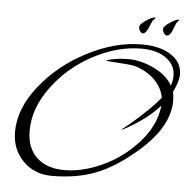

<svg xmlns="http://www.w3.org/2000/svg" viewBox="-48 -606 723 729"><g transform="rotate(5 313.5 -241.5)"><path d="M627 -350Q627 -325 606 -282Q610 -270 610 -249Q610 -152 502 -56Q420 16 346 45.5Q272 75 175 75Q109 75 65.5 31Q22 -13 22 -80Q22 -169 92 -256.5Q162 -344 267.5 -398Q373 -452 473 -452Q543 -452 585 -424.5Q627 -397 627 -350ZM603 -344Q603 -385 567.5 -410.5Q532 -436 473 -436Q383 -436 291 -387.5Q199 -339 138 -257Q77 -175 77 -89Q77 -23 115.5 13Q154 49 221.5 49Q289 49 365 14.5Q441 -20 500 -85.5Q559 -151 567 -227Q516 -170 431 -125Q427 -123 425.5 -123Q424 -123 424 -124Q424 -123 452 -146Q528 -210 566 -257Q559 -296 528.5 -325.5Q498 -355 453 -368Q436 -372 391.5 -374.5Q347 -377 343 -379L346 -381Q381 -392 427.5 -392Q474 -392 524 -368.5Q574 -345 596 -306Q603 -324 603 -344ZM564 -494Q558 -494 553 -501.5Q548 -509 548 -518Q548 -527 570.5 -542.5Q593 -558 605 -558L607 -557V-558V-557Q606 -556 604 -554Q600 -548 596 -544L584 -514Q576 -494 564 -494ZM472 -494Q467 -494 462 -501.5Q457 -509 457 -518Q457 -527 479.5 -542.5Q502 -558 513 -558L516 -557V-558V-557Q515 -556 514 -554Q509 -548 505 -544L492 -514Q483 -494 472 -494Z"/></g></svg>

Font: Qwigley
Style: Regular
Weight: 400
Designer: Robert E. Leuschke
Foundry: Robert E. Leuschke
Version: Version 1.003